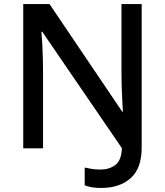

<svg xmlns="http://www.w3.org/2000/svg" viewBox="-20 -827 816 950"><path d="M481 103Q454 103 434 99.5Q414 96 399 90V2Q416 6 435.5 9Q455 12 477 12Q520 12 550.5 -10.5Q581 -33 583 -94L189 -670H185Q187 -648 189 -612.5Q191 -577 192 -538Q193 -499 193 -465V-93H95V-807H225L585 -274H588Q587 -297 585 -331Q583 -365 582 -402.5Q581 -440 581 -473V-807H681V-97Q681 6 626.5 54.5Q572 103 481 103Z"/></svg>

Font: Noto Sans Telugu UI Medium
Style: Regular
Weight: 500
Designer: Jelle Bosma - Monotype Design Team
Foundry: Monotype Imaging Inc.
Version: Version 2.005; ttfautohint (v1.8.4.7-5d5b)